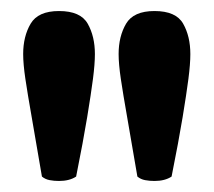

<svg xmlns="http://www.w3.org/2000/svg" viewBox="-20 -762 387 348"><path d="M87 -434Q78 -434 70 -435.5Q62 -437 56 -442Q45 -507 37.5 -549.5Q30 -592 26 -619Q22 -646 22 -664Q22 -696 35.5 -719Q49 -742 87 -742Q126 -742 139 -719Q152 -696 152 -664Q152 -646 148.5 -619Q145 -592 138 -549.5Q131 -507 118 -442Q106 -434 87 -434ZM260 -434Q251 -434 243 -435.5Q235 -437 229 -442Q218 -507 210.5 -549.5Q203 -592 199 -619Q195 -646 195 -664Q195 -696 208.5 -719Q222 -742 260 -742Q299 -742 312 -719Q325 -696 325 -664Q325 -646 321.5 -619Q318 -592 311 -549.5Q304 -507 291 -442Q279 -434 260 -434Z"/></svg>

Font: Petrona ExtraBold
Style: Regular
Weight: 800
Designer: Ringo R. Seeber
Foundry: Ringo R. Seeber
Version: Version 2.001; ttfautohint (v1.8.3)